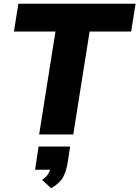

<svg xmlns="http://www.w3.org/2000/svg" viewBox="-20 -725 751 1035"><path d="M191 0 279 -555H55L79 -705H711L687 -555H463L375 0ZM256 290 207 245Q231 228 241 210.5Q251 193 255 170L286 190H169L188 65H358L345 150Q338 196 320.5 229Q303 262 256 290Z"/></svg>

Font: Nunito Sans 12pt ExtraLight 12pt Black
Style: Italic
Weight: 900
Italic angle: -9°
Version: Version 3.101;gftools[0.9.27]